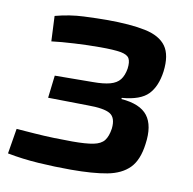

<svg xmlns="http://www.w3.org/2000/svg" viewBox="-69 -564 639 637"><g transform="rotate(10 251.0 -245.0)"><path d="M241 -500Q321 -500 371 -489.5Q421 -479 442 -449.5Q463 -420 456 -364Q449 -313 423 -286Q397 -259 335 -254L334 -250Q398 -245 423 -212.5Q448 -180 439 -117Q432 -62 405.5 -35Q379 -8 331.5 1Q284 10 209 10Q156 10 101 6.5Q46 3 -5 -7L9 -92Q37 -90 70 -87.5Q103 -85 136.5 -84Q170 -83 198 -83Q244 -83 269 -88Q294 -93 305 -107Q316 -121 320 -148Q324 -185 303.5 -197.5Q283 -210 227 -210L94 -212L103 -288L231 -289Q267 -289 289 -295Q311 -301 322 -315Q333 -329 337 -353Q340 -376 333.5 -387.5Q327 -399 304 -403Q281 -407 235 -407Q194 -407 149 -404.5Q104 -402 72 -398L68 -483Q117 -496 164 -498Q211 -500 241 -500Z"/></g></svg>

Font: Exo 2 SemiBold
Style: Italic
Weight: 600
Italic angle: -8°
Designer: Natanael Gama
Foundry: Natanael Gama
Version: Version 2.010